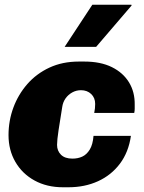

<svg xmlns="http://www.w3.org/2000/svg" viewBox="-20 -781 608 811"><path d="M246 10Q178 10 126 -18.5Q74 -47 45 -97Q16 -147 16 -210Q16 -271 36.5 -326.5Q57 -382 95.5 -426Q134 -470 189 -495.5Q244 -521 313 -521H336Q405 -521 452.5 -497.5Q500 -474 525 -433Q550 -392 549 -338Q549 -330 549 -321.5Q549 -313 547 -304H378Q380 -313 381 -323Q382 -333 382 -342Q382 -368 365 -384Q348 -400 322 -400Q302 -400 285 -390.5Q268 -381 257 -365.5Q246 -350 243 -330Q234 -275 227.5 -232Q221 -189 221 -169Q221 -144 237.5 -127.5Q254 -111 286 -111Q309 -111 327.5 -119.5Q346 -128 359 -149Q372 -170 375 -207H533Q523 -138 486.5 -89.5Q450 -41 394 -15.5Q338 10 269 10ZM253 -583 370 -761H535L536 -758L386 -583Z"/></svg>

Font: Chivo Medium Black
Style: Italic
Weight: 900
Italic angle: -8.05°
Version: Version 2.002